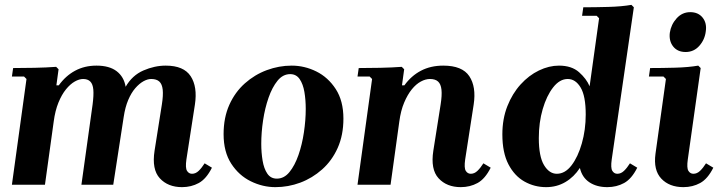

<svg xmlns="http://www.w3.org/2000/svg" viewBox="-20 -760 2974 790"><path d="M822 -88 852 -70Q829 -24 798 -7Q767 10 729 10Q671 10 637.5 -26.5Q604 -63 616 -140L646 -330Q652 -368 649.5 -391Q647 -414 635.5 -424.5Q624 -435 602 -435Q587 -435 570 -425.5Q553 -416 536.5 -397Q520 -378 507.5 -348.5Q495 -319 489 -279L446 0H315L361 -330Q366 -368 364 -391Q362 -414 351.5 -424.5Q341 -435 322 -435Q306 -435 287.5 -424.5Q269 -414 251.5 -392.5Q234 -371 220.5 -338Q207 -305 201 -260L165 0H29L89 -435L79 -445H29L34 -480Q73 -480 122 -481Q171 -482 211 -485L221 -475L212 -409H222Q250 -448 289 -469Q328 -490 377 -490Q430 -490 460 -467Q490 -444 497 -403Q524 -450 570 -470Q616 -490 662 -490Q736 -490 764.5 -446.5Q793 -403 782 -330L747 -104Q742 -69 749.5 -57Q757 -45 770 -45Q785 -45 797.5 -57Q810 -69 822 -88Z M1180 -490Q1233 -490 1281.5 -466Q1330 -442 1361.5 -393.5Q1393 -345 1393 -272Q1393 -204 1369.5 -151.5Q1346 -99 1305.5 -63Q1265 -27 1215.5 -8.5Q1166 10 1113 10Q1061 10 1012 -14Q963 -38 931.5 -86.5Q900 -135 900 -208Q900 -276 923.5 -328.5Q947 -381 987.5 -417Q1028 -453 1078 -471.5Q1128 -490 1180 -490ZM1119 -25Q1149 -25 1171 -52Q1193 -79 1208 -122Q1223 -165 1230.5 -215.5Q1238 -266 1238 -312Q1238 -349 1232.5 -381.5Q1227 -414 1213 -434.5Q1199 -455 1174 -455Q1144 -455 1122 -428Q1100 -401 1085 -358Q1070 -315 1062.5 -265Q1055 -215 1055 -168Q1055 -132 1060.5 -99Q1066 -66 1080 -45.5Q1094 -25 1119 -25Z M1969 -88 1999 -70Q1976 -24 1945 -7Q1914 10 1876 10Q1818 10 1784.5 -26.5Q1751 -63 1763 -140L1793 -330Q1799 -368 1796.5 -391Q1794 -414 1782.5 -424.5Q1771 -435 1749 -435Q1731 -435 1711.5 -424.5Q1692 -414 1674.5 -392.5Q1657 -371 1643 -338Q1629 -305 1623 -260L1587 0H1451L1511 -435L1501 -445H1451L1456 -480Q1495 -480 1544 -481Q1593 -482 1633 -485L1643 -475L1634 -409H1644Q1672 -448 1712 -469Q1752 -490 1804 -490Q1882 -490 1911 -446.5Q1940 -403 1929 -330L1894 -104Q1889 -69 1896.5 -57Q1904 -45 1917 -45Q1932 -45 1944.5 -57Q1957 -69 1969 -88Z M2047 -207Q2047 -271 2067.5 -323Q2088 -375 2122 -412.5Q2156 -450 2197.5 -470Q2239 -490 2280 -490Q2332 -490 2362.5 -463Q2393 -436 2406 -405L2445 -685L2435 -695H2375L2380 -730Q2427 -730 2482.5 -731.5Q2538 -733 2578 -740L2588 -730L2497 -104Q2492 -69 2499.5 -57Q2507 -45 2520 -45Q2535 -45 2547.5 -57Q2560 -69 2572 -88L2602 -70Q2579 -24 2548 -7Q2517 10 2479 10Q2435 10 2405 -10Q2375 -30 2366 -69Q2342 -32 2306.5 -11Q2271 10 2227 10Q2179 10 2138 -13Q2097 -36 2072 -84Q2047 -132 2047 -207ZM2197 -192Q2197 -116 2218.5 -80.5Q2240 -45 2271 -45Q2305 -45 2331.5 -79.5Q2358 -114 2374 -170Q2390 -226 2390 -289Q2390 -365 2369 -400Q2348 -435 2316 -435Q2283 -435 2256 -400.5Q2229 -366 2213 -311Q2197 -256 2197 -192Z M2885 -88 2915 -70Q2892 -24 2861 -7Q2830 10 2792 10Q2734 10 2701 -25Q2668 -60 2677 -127L2720 -435L2710 -445H2650L2655 -480Q2702 -480 2757.5 -481.5Q2813 -483 2853 -490L2863 -480L2810 -104Q2805 -69 2812.5 -57Q2820 -45 2833 -45Q2848 -45 2860.5 -57Q2873 -69 2885 -88ZM2801 -546Q2768 -546 2750 -568.5Q2732 -591 2736 -625Q2741 -659 2764 -684.5Q2787 -710 2820 -710Q2853 -710 2871 -687.5Q2889 -665 2884 -631Q2880 -597 2857.5 -571.5Q2835 -546 2801 -546Z"/></svg>

Font: Brygada 1918
Style: Italic
Weight: 400
Italic angle: -8°
Designer: Mateusz Machalski | Borys Kosmynka | Przemek Hoffer
Foundry: NIEPODLEGLA 2018
Version: Version 3.006